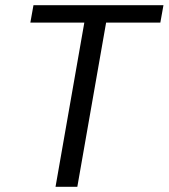

<svg xmlns="http://www.w3.org/2000/svg" viewBox="-20 -720 650 740"><path d="M194 0 305 -633H97L109 -700H610L598 -633H389L278 0Z"/></svg>

Font: DM Sans Italic
Style: Regular
Weight: 400
Italic angle: -10°
Designer: Colophon Foundry, Jonny Pinhorn
Foundry: Colophon Foundry
Version: Version 4.004; ttfautohint (v1.8.4.7-5d5b)